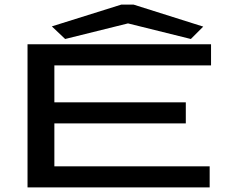

<svg xmlns="http://www.w3.org/2000/svg" viewBox="-20 -817 1040 837"><path d="M100 0V-624H900V-532H217V-371H790V-279H217V-92H894V0ZM264 -647 206 -702 509 -797H562L866 -701L812 -647L538 -715Z"/></svg>

Font: Inconsolata UltraExpanded SemiBold
Style: Regular
Weight: 600
Width: 9
Monospace: yes
Designer: Raph Levien, Cyreal, Brenton Simpson
Foundry: Raph Levien, Cyreal, Google
Version: Version 3.001; ttfautohint (v1.8.2.53-6de2)